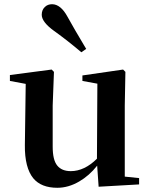

<svg xmlns="http://www.w3.org/2000/svg" viewBox="-20 -875 712 911"><path d="M252 16C287 16 322 6 356 -14C387 -32 416 -57 441 -89L448 11L640 0V-30L572 -37V-374L575 -534L564 -545L371 -517V-491L442 -478L440 -122C401 -83 359 -63 316 -63C287 -63 266 -72 252 -89C237 -107 230 -137 230 -180V-374L236 -534L225 -545L27 -519V-491L102 -477L98 -187C97 -115 111 -62 138 -29C163 1 201 16 252 16ZM389 -643C387 -646 384 -651 380 -658C349 -710 322 -756 300 -796C279 -835 254 -855 227 -855C214 -855 202 -851 193 -842C183 -833 178 -820 178 -805C178 -782 198 -756 237 -728C283 -695 326 -661 366 -627Z"/></svg>

Font: AllPunType Bold
Style: Regular
Weight: 700
Version: 1.0